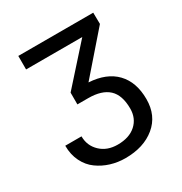

<svg xmlns="http://www.w3.org/2000/svg" viewBox="-168 -837 925 974"><g transform="rotate(-30 294.5 -350.5)"><path d="M288.1 10.3Q243.7 10.3 203.1 -2.2Q162.6 -14.6 128.7 -39.1Q94.7 -63.5 74.5 -104.2Q54.2 -145 54.2 -197.3H149.4Q149.4 -142.6 188 -105.7Q226.6 -68.8 288.1 -68.8Q356.4 -68.8 395.3 -104Q434.1 -139.2 434.1 -195.8Q434.1 -274.9 394.5 -311.5Q355 -348.1 275.9 -348.1H212.4V-417L404.8 -631.8H75.7V-710.9H514.6L515.6 -644.5L316.9 -416.5Q419.4 -410.6 474.4 -353.3Q529.3 -295.9 529.3 -196.3Q529.3 -100.1 462.4 -44.9Q395.5 10.3 288.1 10.3Z"/></g></svg>

Font: Bert Sans Medium
Style: Regular
Weight: 500
Designer: Christian Robertson, Adam Twardoch, & Cristiano Sobral
Foundry: Google
Version: Version 12.135;January 10, 2020;FontCreator 12.0.0.2547 64-b